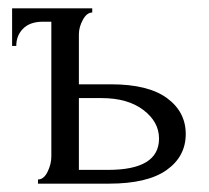

<svg xmlns="http://www.w3.org/2000/svg" viewBox="-20 -440 501 460"><path d="M169 -238H246Q335 -238 380 -205Q425 -172 425 -119Q425 -65 379 -32.5Q333 0 241 0H71V-10Q85 -10 94 -28.5Q103 -47 103 -65V-388H83Q52 -388 35.5 -371.5Q19 -355 19 -330H9V-420H201V-410Q188 -410 178.5 -392.5Q169 -375 169 -358ZM169 -33H239Q361 -33 361 -108Q361 -148 323.5 -176.5Q286 -205 223 -205H169Z"/></svg>

Font: Forum
Style: Regular
Weight: 400
Designer: Denis Masharov
Foundry: Denis Masharov
Version: Version 1.000